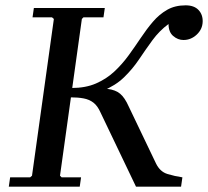

<svg xmlns="http://www.w3.org/2000/svg" viewBox="-20 -700 780 720"><path d="M13 0 18 -35H93L100 -41L182 -629L175 -635H102L107 -670H373L368 -635H293L287 -629L205 -41L211 -35H284L279 0ZM490 0 357 -278Q346 -303 330.5 -315Q315 -327 293.5 -331Q272 -335 243 -335L248 -370H302Q355 -370 384 -366.5Q413 -363 430.5 -348.5Q448 -334 463 -300L565 -87Q580 -56 608 -47.5Q636 -39 664 -35L659 0ZM244 -340 248 -370Q301 -370 340 -387Q379 -404 408.5 -431.5Q438 -459 462 -492Q486 -525 508 -558Q530 -591 553.5 -618.5Q577 -646 606.5 -663Q636 -680 676 -680Q708 -680 724.5 -662.5Q741 -645 740 -618Q739 -590 717.5 -570Q696 -550 668 -550Q647 -550 629.5 -565Q612 -580 612 -610Q577 -584 551.5 -549Q526 -514 501.5 -477.5Q477 -441 445 -410Q413 -379 365 -359.5Q317 -340 244 -340Z"/></svg>

Font: Brygada 1918 Medium
Style: Italic
Weight: 500
Italic angle: -8°
Designer: Mateusz Machalski | Borys Kosmynka | Przemek Hoffer
Foundry: NIEPODLEGLA 2018
Version: Version 3.006